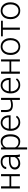

<svg xmlns="http://www.w3.org/2000/svg" viewBox="2282 -2860 781 5384"><g transform="rotate(-90 2672.0 -167.5)"><path d="M481.9 0H423.3V-242.2H138.7V0H80.1V-528.3H138.7V-291.5H423.3V-528.3H481.9Z M610.8 0ZM971.7 0Q962.9 -24.9 960.4 -73.7Q929.7 -33.7 882.1 -12Q834.5 9.8 781.2 9.8Q705.1 9.8 658 -32.7Q610.8 -75.2 610.8 -140.1Q610.8 -217.3 675 -262.2Q739.3 -307.1 854 -307.1H960V-367.2Q960 -423.8 925 -456.3Q890.1 -488.8 823.2 -488.8Q762.2 -488.8 722.2 -457.5Q682.1 -426.3 682.1 -382.3L623.5 -382.8Q623.5 -445.8 682.1 -491.9Q740.7 -538.1 826.2 -538.1Q914.6 -538.1 965.6 -493.9Q1016.6 -449.7 1018.1 -370.6V-120.6Q1018.1 -43.9 1034.2 -5.9V0ZM788.1 -42Q846.7 -42 892.8 -70.3Q939 -98.6 960 -146V-262.2H855.5Q768.1 -261.2 718.8 -230.2Q669.4 -199.2 669.4 -145Q669.4 -100.6 702.4 -71.3Q735.4 -42 788.1 -42Z M1173.3 0ZM1598.6 -258.8Q1598.6 -135.3 1543.9 -62.7Q1489.3 9.8 1397.5 9.8Q1289.1 9.8 1231.4 -66.4V203.1H1173.3V-528.3H1227.5L1230.5 -453.6Q1287.6 -538.1 1396 -538.1Q1490.7 -538.1 1544.7 -466.3Q1598.6 -394.5 1598.6 -267.1ZM1540 -269Q1540 -370.1 1498.5 -428.7Q1457 -487.3 1382.8 -487.3Q1329.1 -487.3 1290.5 -461.4Q1252 -435.5 1231.4 -386.2V-132.8Q1252.4 -87.4 1291.5 -63.5Q1330.6 -39.6 1383.8 -39.6Q1457.5 -39.6 1498.8 -98.4Q1540 -157.2 1540 -269Z M1695.8 0ZM1932.6 9.8Q1865.2 9.8 1810.8 -23.4Q1756.3 -56.6 1726.1 -116Q1695.8 -175.3 1695.8 -249V-270Q1695.8 -346.2 1725.3 -407.2Q1754.9 -468.3 1807.6 -503.2Q1860.4 -538.1 1921.9 -538.1Q2018.1 -538.1 2074.5 -472.4Q2130.9 -406.7 2130.9 -293V-260.3H1753.9V-249Q1753.9 -159.2 1805.4 -99.4Q1856.9 -39.6 1935.1 -39.6Q1981.9 -39.6 2017.8 -56.6Q2053.7 -73.7 2083 -111.3L2119.6 -83.5Q2055.2 9.8 1932.6 9.8ZM1921.9 -488.3Q1856 -488.3 1810.8 -439.9Q1765.6 -391.6 1755.9 -310.1H2072.8V-316.4Q2070.3 -392.6 2029.3 -440.4Q1988.3 -488.3 1921.9 -488.3Z M2620.6 0H2562V-222.2Q2489.7 -195.8 2423.8 -195.8Q2318.8 -195.8 2271.5 -241.9Q2224.1 -288.1 2222.2 -385.7V-528.3H2280.3V-388.7Q2281.2 -313 2313.7 -279.5Q2346.2 -246.1 2423.8 -246.1Q2494.6 -248 2562 -271.5V-528.3H2620.6Z M2744.6 0ZM2981.4 9.8Q2914.1 9.8 2859.6 -23.4Q2805.2 -56.6 2774.9 -116Q2744.6 -175.3 2744.6 -249V-270Q2744.6 -346.2 2774.2 -407.2Q2803.7 -468.3 2856.4 -503.2Q2909.2 -538.1 2970.7 -538.1Q3066.9 -538.1 3123.3 -472.4Q3179.7 -406.7 3179.7 -293V-260.3H2802.7V-249Q2802.7 -159.2 2854.2 -99.4Q2905.8 -39.6 2983.9 -39.6Q3030.8 -39.6 3066.7 -56.6Q3102.5 -73.7 3131.8 -111.3L3168.5 -83.5Q3104 9.8 2981.4 9.8ZM2970.7 -488.3Q2904.8 -488.3 2859.6 -439.9Q2814.5 -391.6 2804.7 -310.1H3121.6V-316.4Q3119.1 -392.6 3078.1 -440.4Q3037.1 -488.3 2970.7 -488.3Z M3699.2 0H3640.6V-242.2H3356V0H3297.4V-528.3H3356V-291.5H3640.6V-528.3H3699.2Z M3823.2 0ZM3823.2 -272Q3823.2 -348.1 3852.8 -409.2Q3882.3 -470.2 3936.3 -504.2Q3990.2 -538.1 4058.6 -538.1Q4164.1 -538.1 4229.5 -464.1Q4294.9 -390.1 4294.9 -268.1V-255.9Q4294.9 -179.2 4265.4 -117.9Q4235.8 -56.6 4182.1 -23.4Q4128.4 9.8 4059.6 9.8Q3954.6 9.8 3888.9 -64.2Q3823.2 -138.2 3823.2 -260.3ZM3881.8 -255.9Q3881.8 -161.1 3930.9 -100.3Q3980 -39.6 4059.6 -39.6Q4138.7 -39.6 4187.7 -100.3Q4236.8 -161.1 4236.8 -260.7V-272Q4236.8 -332.5 4214.4 -382.8Q4191.9 -433.1 4151.4 -460.7Q4110.8 -488.3 4058.6 -488.3Q3980.5 -488.3 3931.2 -427Q3881.8 -365.7 3881.8 -266.6Z M4782.2 -478.5H4589.8V0H4531.2V-478.5H4346.2V-528.3H4782.2Z M4827.6 0ZM4827.6 -272Q4827.6 -348.1 4857.2 -409.2Q4886.7 -470.2 4940.7 -504.2Q4994.6 -538.1 5063 -538.1Q5168.5 -538.1 5233.9 -464.1Q5299.3 -390.1 5299.3 -268.1V-255.9Q5299.3 -179.2 5269.8 -117.9Q5240.2 -56.6 5186.5 -23.4Q5132.8 9.8 5064 9.8Q4959 9.8 4893.3 -64.2Q4827.6 -138.2 4827.6 -260.3ZM4886.2 -255.9Q4886.2 -161.1 4935.3 -100.3Q4984.4 -39.6 5064 -39.6Q5143.1 -39.6 5192.1 -100.3Q5241.2 -161.1 5241.2 -260.7V-272Q5241.2 -332.5 5218.8 -382.8Q5196.3 -433.1 5155.8 -460.7Q5115.2 -488.3 5063 -488.3Q4984.9 -488.3 4935.5 -427Q4886.2 -365.7 4886.2 -266.6Z"/></g></svg>

Font: Roboto Light
Style: Regular
Weight: 300
Designer: Google
Version: Version 2.134; 2016; ttfautohint (v1.6)